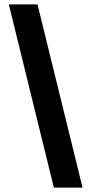

<svg xmlns="http://www.w3.org/2000/svg" viewBox="-20 -750 404 870"><path d="M224 100 20 -730H150L354 100Z"/></svg>

Font: MuseoModerno Thin SemiBold
Style: Italic
Weight: 600
Italic angle: -9°
Version: Version 1.003